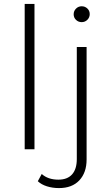

<svg xmlns="http://www.w3.org/2000/svg" viewBox="-20 -762 567 980"><path d="M106 -742H156V0H106ZM173 163 193 126Q225 155 278 155Q324 155 348 128Q372 101 372 50V-522H422V52Q422 119 385 158.5Q348 198 281 198Q248 198 219.5 189Q191 180 173 163ZM356 -689Q356 -706 368 -718Q380 -730 397 -730Q414 -730 426 -718.5Q438 -707 438 -690Q438 -673 426 -661Q414 -649 397 -649Q380 -649 368 -660.5Q356 -672 356 -689Z"/></svg>

Font: Idrija Light
Style: Regular
Weight: 300
Designer: Julieta Ulanovsky
Foundry: Julieta Ulanovsky
Version: Version 7.200